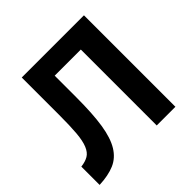

<svg xmlns="http://www.w3.org/2000/svg" viewBox="-179 -865 1039 1039"><g transform="rotate(-45 340.0 -345.5)"><path d="M14 -131Q48 -135 70 -148Q92 -161 105 -192.5Q118 -224 122.5 -277.5Q127 -331 127 -415V-700H603V0H460V-581H260V-415Q260 -290 247.5 -209.5Q235 -129 206 -81.5Q177 -34 130 -14Q83 6 14 9Z"/></g></svg>

Font: Golos UI
Style: Bold
Weight: 700
Designer: A.Korolkova, Vitaly Kuzmin
Foundry: ParaType Ltd
Version: Version 2.000